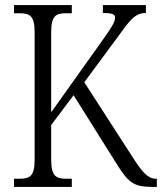

<svg xmlns="http://www.w3.org/2000/svg" viewBox="-20 -734 636 754"><path d="M35 0H262V-32H243C198 -32 181 -42 181 -111V-243L269 -360L434 -97C484 -16 504 0 579 0H596V-32H592C563 -32 540 -55 502 -115L311 -411L441 -587C490 -655 510 -683 553 -683V-714H384V-683C418 -683 432 -679 432 -665C432 -648 419 -627 379 -571L181 -293V-605C181 -672 198 -682 241 -682H262V-714H35V-682H55C98 -682 116 -672 116 -606V-108C116 -42 98 -32 55 -32H35Z"/></svg>

Font: Noto Serif Myanmar Condensed Light
Style: Regular
Weight: 300
Width: 3
Designer: Ben Mitchell and the Monotype Design Team
Foundry: Monotype Imaging Inc.
Version: Version 2.106